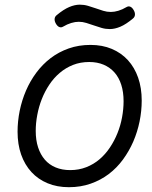

<svg xmlns="http://www.w3.org/2000/svg" viewBox="-20 -780 640 811"><path d="M578.6 -355.5Q578.6 -311.5 569.6 -267.1Q560.5 -222.7 543 -182.1Q525.4 -141.6 499.5 -106.2Q473.6 -70.8 439.5 -44.9Q405.3 -19 363 -4.2Q320.8 10.7 271 10.7Q221.2 10.7 181.2 -5.9Q141.1 -22.5 112.8 -53.2Q84.5 -84 69.3 -127.2Q54.2 -170.4 54.2 -223.6Q54.2 -267.6 63.2 -312Q72.3 -356.4 89.8 -397.2Q107.4 -438 133.5 -473.1Q159.7 -508.3 193.8 -534.4Q228 -560.5 270.3 -575.4Q312.5 -590.3 362.3 -590.3Q412.1 -590.3 452.1 -573.5Q492.2 -556.6 520.3 -525.9Q548.3 -495.1 563.5 -451.9Q578.6 -408.7 578.6 -355.5ZM502 -352.5Q502 -391.1 492.2 -421.9Q482.4 -452.6 463.6 -473.9Q444.8 -495.1 418 -506.6Q391.1 -518.1 356.9 -518.1Q319.8 -518.1 288.8 -505.9Q257.8 -493.7 232.7 -472.4Q207.5 -451.2 188.5 -422.6Q169.4 -394 156.7 -361.8Q144 -329.6 137.5 -294.9Q130.9 -260.3 130.9 -227.1Q130.9 -188 140.9 -157.5Q150.9 -127 169.4 -105.5Q188 -84 215.1 -72.8Q242.2 -61.5 276.4 -61.5Q313 -61.5 344.2 -73.7Q375.5 -85.9 400.4 -107.2Q425.3 -128.4 444.3 -157Q463.4 -185.5 476.3 -217.8Q489.3 -250 495.6 -284.7Q502 -319.3 502 -352.5ZM316.9 -760.3Q335 -760.3 351.6 -755.4Q368.2 -750.5 384.3 -744.9Q400.4 -739.3 416 -734.4Q431.6 -729.5 448.2 -729.5Q462.9 -729.5 480 -734.6Q497.1 -739.7 514.2 -750Q522.5 -754.9 530.3 -751.7Q538.1 -748.5 544.4 -737.8Q550.8 -727.1 550 -717.5Q549.3 -708 541.5 -701.7Q512.2 -677.2 488.5 -667.2Q464.8 -657.2 443.8 -657.2Q425.8 -657.2 409.2 -662.1Q392.6 -667 376.5 -672.6Q360.4 -678.2 344.7 -683.1Q329.1 -688 312.5 -688Q297.9 -688 280.8 -682.9Q263.7 -677.7 246.6 -667.5Q238.3 -662.6 230.5 -665.8Q222.7 -668.9 216.3 -679.7Q210 -690.4 210.7 -700Q211.4 -709.5 219.2 -715.8Q248.5 -740.2 272.2 -750.2Q295.9 -760.3 316.9 -760.3Z"/></svg>

Font: Courier Prime
Style: Italic
Weight: 400
Monospace: yes
Designer: Alan Dague-Greene
Foundry: Quote-Unquote Apps
Version: Version 1.202